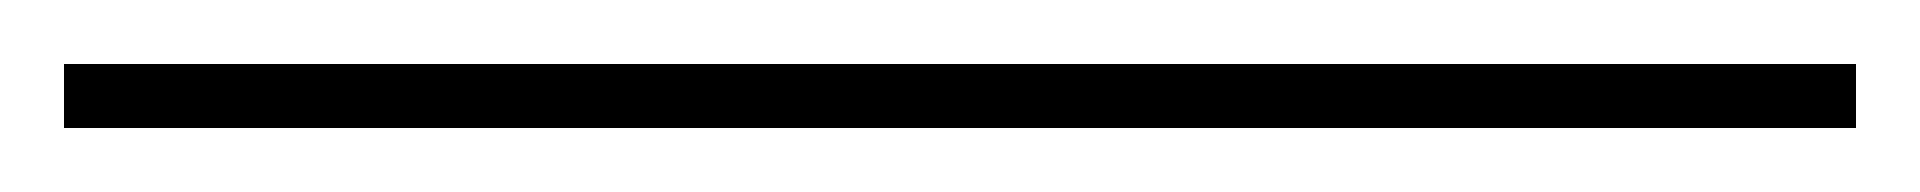

<svg xmlns="http://www.w3.org/2000/svg" viewBox="-20 70 600 60"><path d="M0 110V90H560V110Z"/></svg>

Font: M PLUS 1 Thin Thin
Style: Regular
Weight: 250
Version: Version 1.001